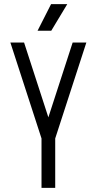

<svg xmlns="http://www.w3.org/2000/svg" viewBox="-20 -905 466 925"><path d="M180 -238 330 -700H396L246 -238ZM180 0V-238H246V0ZM180 -238 30 -700H96L246 -238ZM227 -757H161L226 -885H304Z"/></svg>

Font: Akshar Light Light
Style: Regular
Weight: 300
Version: Version 1.100